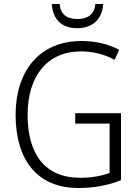

<svg xmlns="http://www.w3.org/2000/svg" viewBox="-20 -930 694 960"><path d="M496 -910H457C452 -860 421 -835 368 -835C313 -835 283 -858 278 -910H239C244 -832 289 -789 366 -789C444 -789 491 -835 496 -910ZM356 -364V-312H528V-65C488 -51 440 -41 381 -41C205 -41 118 -159 118 -356C118 -547 214 -673 385 -673C443 -673 499 -660 553 -631L576 -681C519 -711 456 -725 387 -725C176 -725 58 -573 58 -356C58 -133 164 10 372 10C449 10 520 -3 585 -29V-364Z"/></svg>

Font: Noto Sans Armenian SemiCondensed Light
Style: Regular
Weight: 300
Width: 4
Designer: Monotype Design Team
Foundry: Monotype Imaging Inc.
Version: Version 2.008